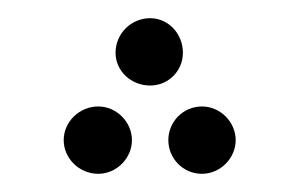

<svg xmlns="http://www.w3.org/2000/svg" viewBox="-20 -203 329 211"><path d="M145 -109C165 -109 181 -125 181 -145C181 -166 165 -183 145 -183C124 -183 107 -166 107 -145C107 -125 124 -109 145 -109ZM88 -12C108 -12 125 -29 125 -49C125 -69 108 -86 88 -86C67 -86 50 -69 50 -49C50 -29 67 -12 88 -12ZM202 -12C222 -12 239 -29 239 -49C239 -69 222 -86 202 -86C181 -86 165 -69 165 -49C165 -29 181 -12 202 -12Z"/></svg>

Font: Noto Sans Arabic Cond Light
Style: Regular
Weight: 300
Width: 3
Designer: Monotype Design Team, Nadine Chahine, Nizar Qandah and Khaled Hosny
Foundry: Monotype Imaging Inc.
Version: Version 2.012